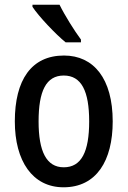

<svg xmlns="http://www.w3.org/2000/svg" viewBox="-20 -786 542 816"><path d="M233 -766H118V-757C144 -717 217 -640 259 -606H324V-618C297 -654 255 -721 233 -766ZM459 -270C459 -452 378 -550 252 -550C113 -550 43 -446 43 -270C43 -102 118 10 250 10C390 10 459 -103 459 -270ZM144 -270C144 -399 176 -465 251 -465C326 -465 359 -399 359 -270C359 -141 326 -75 251 -75C177 -75 144 -143 144 -270Z"/></svg>

Font: Noto Sans Gujarati Condensed Medium
Style: Regular
Weight: 500
Width: 3
Designer: Jelle Bosma - Monotype Design Team, Universal Thirst
Foundry: Monotype Imaging Inc.
Version: Version 2.106